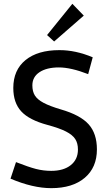

<svg xmlns="http://www.w3.org/2000/svg" viewBox="-20 -979 568 1008"><path d="M227.1 -794.9 359.9 -959 419.9 -897 264.2 -761.2ZM466.8 -678.2 442.9 -589.8Q352.1 -625 289.1 -625Q225.1 -625 187.5 -600.1Q149.9 -575.2 149.9 -530.8Q149.9 -498.5 163.3 -477.3Q176.8 -456.1 209 -439Q241.2 -421.9 298.8 -404.8Q401.9 -375 445.3 -326.4Q488.8 -277.8 488.8 -194.8Q488.8 -99.6 424.8 -45.4Q360.8 8.8 249 8.8Q152.8 8.8 35.2 -41L64 -127.9Q129.9 -102.1 168.9 -92Q208 -82 249 -82Q314 -82 351.6 -112.1Q389.2 -142.1 389.2 -193.8Q389.2 -227.1 375 -249Q360.8 -271 326.4 -288.6Q292 -306.2 229 -323.2Q132.8 -349.1 91.3 -394.5Q49.8 -439.9 49.8 -517.1Q49.8 -611.3 114 -663.6Q178.2 -715.8 291 -715.8Q376 -716.3 466.8 -678.2Z"/></svg>

Font: Sarala
Style: Regular
Weight: 400
Designer: Andres Torresi
Foundry: Huerta Tipografica
Version: Version 1.004;PS 001.003;hotconv 1.0.70;makeotf.lib2.5.58329